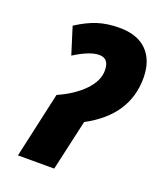

<svg xmlns="http://www.w3.org/2000/svg" viewBox="-135 -813 761 900"><g transform="rotate(20 245.5 -362.5)"><path d="M243 0 300 -253Q491 -355 491 -541Q491 -628 443.5 -676.5Q396 -725 306 -725Q244 -725 195.5 -709Q147 -693 95 -659L137 -525Q213 -573 260 -573Q309 -573 309 -513Q309 -461 261.5 -412Q214 -363 135 -328L62 0Z"/></g></svg>

Font: Noto Sans Display SemiCondensed Black
Style: Italic
Weight: 900
Width: 4
Designer: Monotype Design team
Foundry: Monotype Imaging Inc.
Version: 1.000